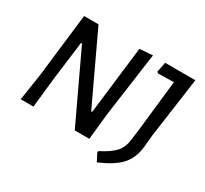

<svg xmlns="http://www.w3.org/2000/svg" viewBox="-149 -865 1271 1188"><g transform="rotate(30 486.5 -270.5)"><path d="M630 -644 567 -191 547 0H443L213 -488H206L171 -214L148 0H57L86 -190L139 -642H242L472 -153H479L537 -637ZM934 -642 874 -212 865 -119Q855 -41 809 9Q763 59 660 103L632 49L633 38Q704 2 735.5 -32.5Q767 -67 774 -120L785 -203L825 -565L712 -563L704 -571L718 -642Z"/></g></svg>

Font: Alegreya Sans SC Medium
Style: Italic
Weight: 500
Italic angle: -7°
Designer: Juan Pablo del Peral
Foundry: Huerta Tipografica
Version: Version 2.007